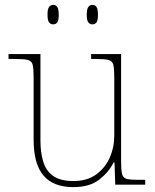

<svg xmlns="http://www.w3.org/2000/svg" viewBox="-20 -758 637 788"><path d="M281 10Q199 10 158.5 -37.5Q118 -85 118 -184V-442Q118 -477 114 -492.5Q110 -508 94 -512Q78 -516 41 -516H15V-536H146V-181Q146 -134 157 -96Q168 -58 197.5 -36.5Q227 -15 281 -15Q337 -15 374 -41.5Q411 -68 430 -110.5Q449 -153 449 -202V-442Q449 -477 445 -492.5Q441 -508 425 -512Q409 -516 372 -516H354V-536H477V-94Q477 -60 481 -44Q485 -28 499.5 -24Q514 -20 544 -20H576V0H453L450 -91H446Q427 -52 387.5 -21Q348 10 281 10ZM359 -658Q349 -658 342.5 -666Q336 -674 336 -698Q336 -721 342.5 -729.5Q349 -738 359 -738Q370 -738 376 -729.5Q382 -721 382 -698Q382 -674 376 -666Q370 -658 359 -658ZM198 -658Q188 -658 181.5 -666Q175 -674 175 -698Q175 -721 181.5 -729.5Q188 -738 198 -738Q209 -738 215 -729.5Q221 -721 221 -698Q221 -674 215 -666Q209 -658 198 -658Z"/></svg>

Font: Noto Serif Thin
Style: Regular
Weight: 100
Designer: Monotype Design Team
Foundry: Monotype Imaging Inc.
Version: Version 2.015